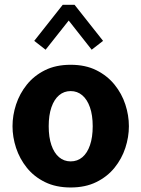

<svg xmlns="http://www.w3.org/2000/svg" viewBox="-20 -787 601 816"><path d="M280.3 -399.9Q308.6 -399.9 329.6 -382.1Q350.6 -364.3 362.3 -330.8Q374 -297.4 374 -250.5Q374 -203.6 362.5 -170.2Q351.1 -136.7 330.1 -118.9Q309.1 -101.1 280.3 -101.1Q252 -101.1 231 -118.9Q210 -136.7 198.5 -170.2Q187 -203.6 187 -250.5Q187 -297.4 198.5 -330.8Q210 -364.3 231 -382.1Q252 -399.9 280.3 -399.9ZM280.3 -511.7Q217.3 -511.7 170.9 -488.5Q124.5 -465.3 94 -427.2Q63.5 -389.2 48.3 -343Q33.2 -296.9 33.2 -250.5Q33.2 -204.6 48.3 -158.4Q63.5 -112.3 94 -74.2Q124.5 -36.1 171.1 -13.2Q217.8 9.8 280.3 9.8Q342.8 9.8 389.4 -13.2Q436 -36.1 466.8 -74.2Q497.6 -112.3 512.7 -158.4Q527.8 -204.6 527.8 -250.5Q527.8 -296.9 512.7 -343Q497.6 -389.2 466.8 -427.2Q436 -465.3 389.6 -488.5Q343.3 -511.7 280.3 -511.7ZM418 -613.3 296.9 -766.6H246.6L125.5 -613.3L173.8 -575.7L272 -699.7L369.6 -575.7Z"/></svg>

Font: Estedad-VF-FD Black
Style: Regular
Weight: 900
Designer: Amin Abedi
Version: Version 4.000